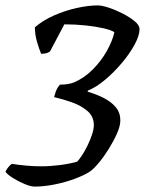

<svg xmlns="http://www.w3.org/2000/svg" viewBox="-59 -585 550 710"><path d="M69 105Q55 105 32 95.5Q9 86 -11.5 73Q-32 60 -39 50Q-33 38 -26 30.5Q-19 23 -15 21Q11 25 38.5 27.5Q66 30 92 30Q127 30 162 25.5Q197 21 226 13Q234 5 244.5 -11Q255 -27 265 -47.5Q275 -68 281.5 -88Q288 -108 288 -122Q288 -154 265 -174Q242 -194 208.5 -206Q175 -218 141 -226Q143 -231 145 -239Q147 -247 151.5 -256Q156 -265 163 -272Q169 -272 177.5 -272.5Q186 -273 196 -275Q206 -277 214 -280Q252 -296 283.5 -327.5Q315 -359 336 -396.5Q357 -434 364 -466Q352 -474 323.5 -480.5Q295 -487 257.5 -491Q220 -495 179 -495L126 -395Q123 -392 114.5 -389Q106 -386 93 -386Q86 -403 78 -430Q70 -457 70 -484Q100 -510 141 -528Q182 -546 225 -555.5Q268 -565 303 -565Q317 -565 342 -557Q367 -549 393.5 -535.5Q420 -522 438.5 -507Q457 -492 457 -477Q457 -454 439 -420.5Q421 -387 391.5 -352Q362 -317 329 -289.5Q296 -262 266 -250L265 -246Q299 -236 326 -222Q353 -208 369.5 -188Q386 -168 386 -140Q386 -119 373.5 -91Q361 -63 343 -34Q325 -5 306 17.5Q287 40 274 49Q253 63 218 76Q183 89 143.5 97Q104 105 69 105Z"/></svg>

Font: Texturina 12pt Medium
Style: Italic
Weight: 500
Italic angle: -11°
Designer: Guillermo Torres Carreño
Foundry: Omnibus-Type
Version: Version 1.002